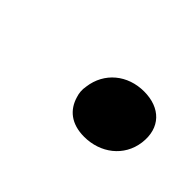

<svg xmlns="http://www.w3.org/2000/svg" viewBox="-35 -535 389 389"><g transform="rotate(45 159.5 -340.5)"><path d="M292 -340C298 -387 269 -416 222 -416C175 -416 138 -386 132 -340C130 -329 131 -320 134 -311C142 -284 163 -265 201 -265C247 -265 286 -294 292 -340Z"/></g></svg>

Font: Asimov
Style: EdgeWideIt
Weight: 500
Designer: Google
Version: Version 2.000980: 2014